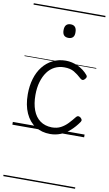

<svg xmlns="http://www.w3.org/2000/svg" viewBox="-129 -944 780 1378"><g transform="rotate(10 261.5 -255.0)"><path d="M278 19Q216 19 169.5 -10.5Q123 -40 97 -97.5Q71 -155 71 -235Q71 -296 86.5 -348Q102 -400 132 -438Q162 -476 204.5 -497.5Q247 -519 299 -519Q344 -519 387.5 -499Q431 -479 461 -443Q467 -436 466 -429Q465 -422 456 -412Q447 -403 439.5 -403.5Q432 -404 425 -410Q396 -437 368 -453.5Q340 -470 296 -470Q258 -470 226.5 -454Q195 -438 173 -407.5Q151 -377 138.5 -334.5Q126 -292 126 -239Q126 -176 143.5 -129Q161 -82 196 -56.5Q231 -31 282 -30Q319 -30 346.5 -44.5Q374 -59 396.5 -82.5Q419 -106 441 -134Q448 -142 455.5 -142Q463 -142 472 -136Q480 -129 483 -122Q486 -115 480 -105Q453 -66 421.5 -38Q390 -10 354 4.5Q318 19 278 19ZM288 -683Q266 -683 255 -695Q244 -707 244 -732Q244 -757 255 -769.5Q266 -782 288 -782Q309 -782 320 -769.5Q331 -757 331 -732Q332 -707 320.5 -695Q309 -683 288 -683ZM0 365H523V375H0ZM0 -20H523V0H0ZM0 -505H523V-500H0ZM0 -885H523V-875H0Z"/></g></svg>

Font: Playwrite AT Guides
Style: Regular
Weight: 400
Designer: Veronika Burian, José Scaglione
Foundry: TypeTogether
Version: Version 1.003